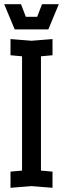

<svg xmlns="http://www.w3.org/2000/svg" viewBox="-25 -890 300 914"><path d="M25 4V-73L80 -78V-622L25 -627V-704L125 -696L225 -704V-627L170 -622V-78L225 -73V4L125 -4ZM175 -870H255L205 -750H45L-5 -870H75L98 -810H152Z"/></svg>

Font: Tektur Condensed
Style: Regular
Weight: 400
Width: 3
Designer: Adam Jagosz
Foundry: Adam Jagosz
Version: Version 1.005;gftools[0.9.30]